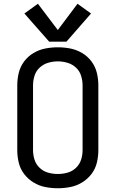

<svg xmlns="http://www.w3.org/2000/svg" viewBox="-20 -995 616 1023"><path d="M242 -773H334L465 -923L393 -975L288 -835L182 -975L110 -923ZM288 8Q322 8 355 1.5Q388 -5 417.5 -23Q447 -41 467.5 -68Q488 -95 496 -128Q504 -161 504 -195V-540Q504 -574 496 -607Q488 -640 467.5 -667.5Q447 -695 417.5 -712.5Q388 -730 355 -736.5Q322 -743 288 -743Q254 -743 221 -736.5Q188 -730 158.5 -712.5Q129 -695 108.5 -667.5Q88 -640 80 -607Q72 -574 72 -540V-195Q72 -161 80 -128Q88 -95 108.5 -68Q129 -41 158.5 -23Q188 -5 221 1.5Q254 8 288 8ZM288 -68Q262 -68 236.5 -75Q211 -82 191.5 -100.5Q172 -119 164 -144Q156 -169 156 -195V-540Q156 -566 164 -591.5Q172 -617 191.5 -635Q211 -653 236.5 -660.5Q262 -668 288 -668Q314 -668 339.5 -660.5Q365 -653 384.5 -635Q404 -617 412 -591.5Q420 -566 420 -540V-195Q420 -169 412 -144Q404 -119 384.5 -100.5Q365 -82 339.5 -75Q314 -68 288 -68Z"/></svg>

Font: Iosevka SS01 Extended
Style: Regular
Weight: 400
Width: 7
Monospace: yes
Designer: Belleve Invis
Foundry: Belleve Invis
Version: Version 3.4.7; ttfautohint (v1.8.3)